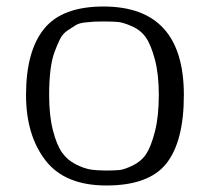

<svg xmlns="http://www.w3.org/2000/svg" viewBox="-20 -553 625 590"><path d="M131 -261Q131 -198 142.5 -153Q154 -108 170.5 -84.5Q187 -61 213 -48Q239 -35 259 -32Q279 -29 307 -29Q332 -29 347 -30.5Q362 -32 388 -44.5Q414 -57 429 -79.5Q444 -102 456 -148.5Q468 -195 468 -261Q468 -325 456 -370Q444 -415 428.5 -437.5Q413 -460 386 -472Q359 -484 342.5 -485.5Q326 -487 298 -487Q279 -487 270 -486.5Q261 -486 242 -484Q223 -482 213.5 -476Q204 -470 188.5 -460Q173 -450 164.5 -433Q156 -416 147.5 -393Q139 -370 135 -336.5Q131 -303 131 -261ZM298 -533Q545 -533 545 -261Q545 -119 491.5 -51Q438 17 307 17Q179 17 119.5 -60.5Q60 -138 60 -261Q60 -396 115.5 -464.5Q171 -533 298 -533Z"/></svg>

Font: Afta serif
Style: Regular
Weight: 400
Designer: parq.ink
Foundry: Oriol Esparraguera Font
Version: Version 1.000